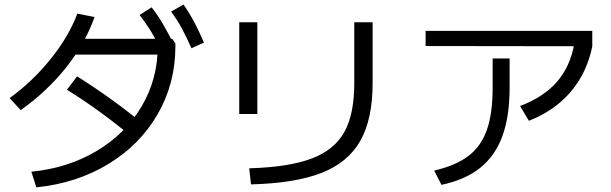

<svg xmlns="http://www.w3.org/2000/svg" viewBox="-20 -802 2633 828"><path d="M660.2 -601.6 691.4 -566.4H282.2V-634.8H722.7L736.3 -614.3V-601.6Q736.3 -442.4 660.2 -310.1Q584 -177.7 447.3 -94.7Q310.5 -11.7 136.7 5.9L115.2 -61.5Q273.4 -77.1 397.5 -151.4Q521.5 -225.6 590.8 -343.3Q660.2 -460.9 660.2 -601.6ZM313.5 -743.2 387.7 -728.5Q347.7 -615.2 265.6 -511.7Q183.6 -408.2 69.3 -327.1L21.5 -378.9Q121.1 -451.2 198.7 -547.9Q276.4 -644.5 313.5 -743.2ZM268.6 -415 312.5 -472.7Q466.8 -376 609.4 -257.8L562.5 -200.2Q417 -323.2 268.6 -415ZM582 -737.3 633.8 -770.5Q661.1 -735.4 683.6 -696.8Q706.1 -658.2 729.5 -610.4L675.8 -581.1Q654.3 -628.9 631.8 -665.5Q609.4 -702.1 582 -737.3ZM717.8 -752 771.5 -782.2Q797.9 -744.1 818.8 -704.6Q839.8 -665 859.4 -618.2L805.7 -593.8Q784.2 -642.6 763.7 -680.2Q743.2 -717.8 717.8 -752Z M1507.8 -442.4V-706.1H1586.9V-443.4Q1586.9 -289.1 1534.2 -195.3Q1481.4 -101.6 1367.2 -56.6Q1252.9 -11.7 1062.5 -6.8L1054.7 -76.2Q1225.6 -81.1 1323.7 -118.2Q1421.9 -155.3 1464.8 -232.4Q1507.8 -309.6 1507.8 -442.4ZM1011.7 -706.1H1089.8V-310.5H1011.7Z M2104.5 -423.8V-549.8H2177.7V-423.8Q2177.7 -299.8 2146.5 -214.8Q2115.2 -129.9 2050.8 -78.1Q1986.3 -26.4 1883.8 -4.9L1852.5 -66.4Q1945.3 -87.9 2000 -129.4Q2054.7 -170.9 2079.6 -241.7Q2104.5 -312.5 2104.5 -423.8ZM1815.4 -668.9H2534.2V-602.5L1815.4 -603.5ZM2457 -615.2 2534.2 -602.5Q2518.6 -525.4 2481.9 -463.4Q2445.3 -401.4 2389.6 -355.5Q2334 -309.6 2260.7 -281.2L2222.7 -344.7Q2325.2 -383.8 2382.3 -449.7Q2439.5 -515.6 2457 -615.2Z"/></svg>

Font: Pretendard GOV Variable
Style: Regular
Weight: 400
Designer: Base glyphs from Inter by Rasmus Andersson; Hangul glyphs from Noto Sans CJK(Source Han Sans) by Jang Soo-young and Kang
Foundry: Kil Hyung-jin
Version: Version 1.307;Glyphs 3.2 (3192)